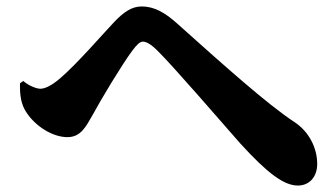

<svg xmlns="http://www.w3.org/2000/svg" viewBox="-20 -638 1040 595"><path d="M42 -380C41 -341 46 -314 61 -291C89 -247 143 -213 189 -213C230 -213 246 -245 266 -280C293 -330 358 -438 390 -481C405 -501 414 -509 423 -509C433 -509 448 -501 468 -481C515 -435 667 -259 725 -193C809 -101 860 -63 903 -63C939 -63 963 -90 963 -130C963 -180 937 -231 892 -260C807 -316 671 -438 528 -566C490 -600 457 -618 419 -618C388 -618 363 -600 335 -571C307 -542 219 -440 166 -395C139 -372 119 -363 105 -363C94 -363 71 -371 52 -387Z"/></svg>

Font: Noto Serif CJK HK Black
Style: Regular
Weight: 900
Designer: Ryoko NISHIZUKA 西塚涼子 (kana & ideographs); Frank Grießhammer (Latin, Greek & Cyrillic); Wenlong ZHANG 张文龙 (bopomofo); San
Foundry: Adobe
Version: Version 2.001;hotconv 1.1.0;makeotfexe 2.6.0